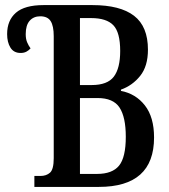

<svg xmlns="http://www.w3.org/2000/svg" viewBox="-20 -734 665 754"><path d="M115 0V-43H139Q162 -43 176.5 -56Q191 -69 191 -113V-592Q191 -632 179 -651Q167 -670 138 -670Q112 -670 96.5 -652.5Q81 -635 81 -600Q81 -581 86.5 -568Q92 -555 100 -544Q93 -536 83.5 -531Q74 -526 61 -526Q34 -526 21 -547Q8 -568 8 -600Q8 -654 42.5 -684Q77 -714 151 -714H343Q452 -714 506.5 -672Q561 -630 561 -539Q561 -474 530.5 -436Q500 -398 455 -382V-377Q513 -366 549 -320Q585 -274 585 -194Q585 0 368 0ZM340 -400Q402 -400 427 -433Q452 -466 452 -534Q452 -607 425 -635Q398 -663 338 -663H294V-400ZM361 -51Q421 -51 447.5 -83.5Q474 -116 474 -197Q474 -274 449.5 -311.5Q425 -349 363 -349H294V-51Z"/></svg>

Font: Noto Serif ExtraCondensed Medium
Style: Regular
Weight: 500
Width: 2
Designer: Monotype Design Team
Foundry: Monotype Imaging Inc.
Version: Version 2.015